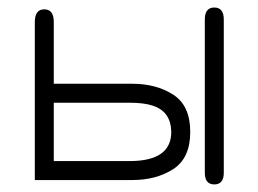

<svg xmlns="http://www.w3.org/2000/svg" viewBox="-20 -482 691 514"><path d="M579.1 -19.5Q579.1 11.7 553.7 11.7Q528.3 11.7 528.3 -19.5V-429.7Q528.3 -461.9 553.7 -461.9Q579.1 -461.9 579.1 -429.7ZM327.1 -50.8Q438.5 -50.8 438.5 -128.9Q437.5 -183.6 388.7 -199.2Q365.2 -207 327.1 -207H124V-50.8ZM73.2 0V-422.9Q73.2 -457 98.6 -457Q124 -457 124 -422.9V-257.8H334Q398.4 -257.8 443.8 -228.5Q489.3 -199.2 489.3 -128.9Q489.3 -58.6 443.8 -29.3Q398.4 0 334 0Z"/></svg>

Font: Jura
Style: Book
Weight: 400
Version: Version 2.5